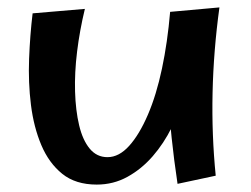

<svg xmlns="http://www.w3.org/2000/svg" viewBox="-20 -486 678 518"><path d="M241 12Q184 12 148 -17Q112 -46 91.5 -94.5Q71 -143 63.5 -203Q56 -263 58.5 -327.5Q61 -392 68 -450L209 -462Q195 -404 188 -347Q181 -290 182.5 -239Q184 -188 193.5 -148Q203 -108 222 -85Q241 -62 270 -62Q301 -62 328.5 -92.5Q356 -123 379 -176.5Q402 -230 417 -301Q432 -372 439 -454L493 -317Q491 -277 478 -231.5Q465 -186 443.5 -142.5Q422 -99 392 -64.5Q362 -30 324 -9Q286 12 241 12ZM459 10Q449 -57 443 -115Q437 -173 435 -226.5Q433 -280 434 -336Q435 -392 439 -454L572 -466Q556 -349 553.5 -235.5Q551 -122 562 -12Z"/></svg>

Font: Marhey Light
Style: Regular
Weight: 400
Version: Version 1.000